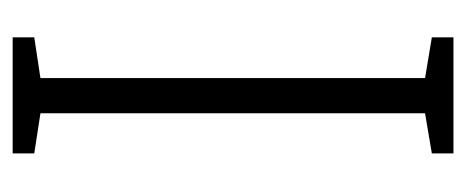

<svg xmlns="http://www.w3.org/2000/svg" viewBox="-242 -512 754 311"><g transform="rotate(90 135.5 -357.0)"><path d="M41 0V-35L107 -45V-668L41 -679V-714H229V-679L164 -668V-45L229 -35V0Z"/></g></svg>

Font: Noto Sans Display Light Narrow
Style: Regular
Weight: 300
Width: 4
Designer: Monotype Design team
Foundry: Monotype Imaging Inc.
Version: Version 1.000